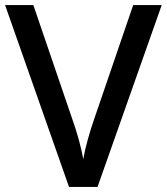

<svg xmlns="http://www.w3.org/2000/svg" viewBox="-20 -734 655 754"><path d="M615 -714 363 0H251L0 -714H111L264 -266Q277 -230 289 -187Q301 -144 307 -109Q313 -144 325 -187Q337 -230 350 -267L503 -714Z"/></svg>

Font: Noto Sans Myanmar Medium
Style: Regular
Weight: 500
Designer: Monotype Design Team
Foundry: Monotype Imaging Inc.
Version: Version 2.107; ttfautohint (v1.8.4.7-5d5b)